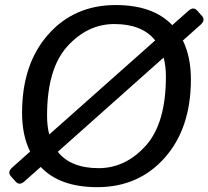

<svg xmlns="http://www.w3.org/2000/svg" viewBox="-20 -735 835 769"><path d="M68.4 -283.2Q68.4 -478.5 172.9 -596.7Q277.3 -714.8 443.4 -714.8Q593.3 -714.8 669.9 -634.3L734.9 -691.9Q754.9 -709.5 769.5 -692.9L789.1 -670.9Q803.7 -654.3 783.7 -636.2L712.4 -572.8Q744.6 -507.3 744.6 -417Q744.6 -221.7 640.1 -103.5Q535.6 14.6 369.6 14.6Q219.2 14.6 143.1 -66.4L77.6 -8.3Q57.6 9.3 43 -7.3L23.4 -29.3Q8.8 -45.9 28.8 -64L100.6 -127.9Q68.4 -192.9 68.4 -283.2ZM168.5 -271.5Q168.5 -230 177.2 -196.3L601.6 -573.2Q549.3 -638.7 438 -638.7Q330.6 -638.7 249.5 -549.1Q168.5 -459.5 168.5 -271.5ZM211.4 -127Q263.7 -61.5 375 -61.5Q482.4 -61.5 563.5 -151.1Q644.5 -240.7 644.5 -428.7Q644.5 -470.7 635.3 -504.4Z"/></svg>

Font: Istok Web
Style: Italic
Weight: 400
Italic angle: -13°
Designer: Andrey V. Panov
Foundry: Andrey V. Panov
Version: Version 1.0.2g